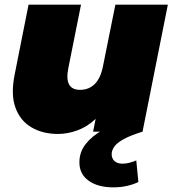

<svg xmlns="http://www.w3.org/2000/svg" viewBox="-20 -567 743 827"><path d="M230 10Q164 10 115.5 -18.5Q67 -47 46.5 -103.5Q26 -160 43 -245L103 -547H329L274 -272Q256 -180 325 -180Q363 -180 388.5 -205.5Q414 -231 424 -284L477 -547H703L594 0H381L392 -55Q356 -21 313.5 -5.5Q271 10 230 10ZM468 240Q402 240 362 211.5Q322 183 322 132Q322 88 349 53.5Q376 19 422.5 -7Q469 -33 525 -49L594 0Q540 17 511.5 33Q483 49 472 65Q461 81 461 97Q461 116 473.5 127Q486 138 507 138Q524 138 539.5 133.5Q555 129 567 124L576 217Q556 227 528 233.5Q500 240 468 240Z"/></svg>

Font: Montserrat Black
Style: Italic
Weight: 900
Italic angle: -11.3°
Designer: Julieta Ulanovsky
Foundry: Julieta Ulanovsky
Version: Version 9.000; ttfautohint (v1.8.4.7-5d5b)